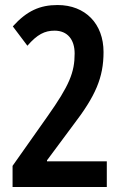

<svg xmlns="http://www.w3.org/2000/svg" viewBox="-20 -744 494 764"><path d="M405 0V-102H167V-106L271 -246C360 -362 392 -435 392 -537C392 -649 320 -724 209 -724C139 -724 87 -701 31 -639L89 -562C128 -607 158 -622 197 -622C249 -622 277 -586 277 -531C277 -456 256 -404 169 -281L30 -84V0Z"/></svg>

Font: Noto Sans Myanmar UI ExtraCondensed SemiBold
Style: Regular
Weight: 600
Width: 2
Designer: Monotype Design Team
Foundry: Monotype Imaging Inc.
Version: Version 2.103